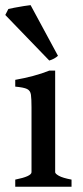

<svg xmlns="http://www.w3.org/2000/svg" viewBox="-27 -713 317 733"><path d="M31.2 0V-27.3Q93.3 -39.6 93.3 -55.7V-303.7Q93.3 -335.4 91.1 -351.3Q88.9 -367.2 76.2 -373.3Q63.5 -379.4 31.2 -382.3V-408.2Q65.4 -414.1 99.4 -423.1Q133.3 -432.1 161.1 -443.4H183.6V-55.7Q183.6 -49.8 198 -41.7Q212.4 -33.7 246.1 -27.3V0ZM194.3 -500Q181.2 -487.8 161.1 -481.9L-6.8 -655.8L4.9 -678.7Q10.7 -680.2 28.3 -683.6Q45.9 -687 64.2 -689.9Q82.5 -692.9 89.8 -693.4Z"/></svg>

Font: Namdhinggo Medium
Style: Regular
Weight: 500
Designer: Victor Gaultney
Foundry: SIL International
Version: Version 3.001